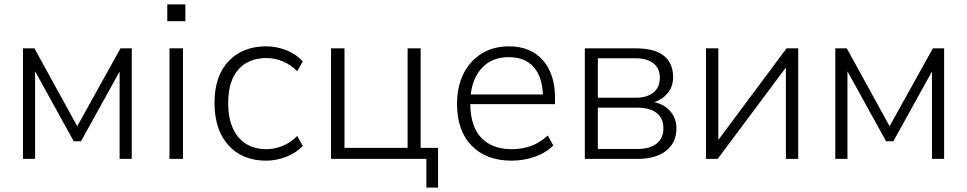

<svg xmlns="http://www.w3.org/2000/svg" viewBox="-20 -720 4382 870"><path d="M84 0V-501H136L330 -148L526 -501H577V0H522V-396L347 -80H314L139 -397V0Z M738 0ZM738 -624V-700H820V-624ZM748 0V-501H809V0Z M952 0ZM1186 8Q1078 8 1015 -62Q952 -132 952 -254Q952 -376 1016 -443Q1080 -510 1186 -510Q1234 -510 1278.5 -492Q1323 -474 1352 -442L1327 -397Q1296 -428 1260 -442.5Q1224 -457 1188 -457Q1106 -457 1060 -405Q1014 -353 1014 -253Q1014 -153 1060 -98.5Q1106 -44 1188 -44Q1222 -44 1258.5 -58Q1295 -72 1327 -104L1352 -59Q1322 -27 1277 -9.5Q1232 8 1186 8Z M1912 130V0H1480V-501H1541V-50H1827V-501H1886V-50H1965V130Z M2051 0ZM2298 8Q2184 8 2117.5 -59.5Q2051 -127 2051 -249Q2051 -328 2080.5 -386.5Q2110 -445 2163 -477.5Q2216 -510 2286 -510Q2385 -510 2440 -447Q2495 -384 2495 -276V-248H2111Q2112 -147 2161 -95.5Q2210 -44 2299 -44Q2344 -44 2384.5 -58Q2425 -72 2462 -106L2487 -61Q2455 -28 2404 -10Q2353 8 2298 8ZM2285 -461Q2211 -461 2166.5 -415Q2122 -369 2113 -292H2440Q2437 -372 2398 -416.5Q2359 -461 2285 -461Z M2630 0V-501H2860Q3030 -501 3030 -369Q3030 -329 3006.5 -299.5Q2983 -270 2945 -257Q2991 -247 3018 -215Q3045 -183 3045 -138Q3045 -74 2998.5 -37Q2952 0 2868 0ZM2689 -277H2859Q2912 -277 2941 -301Q2970 -325 2970 -367Q2970 -410 2941 -433Q2912 -456 2859 -456H2689ZM2689 -45H2868Q2925 -45 2955.5 -69.5Q2986 -94 2986 -139Q2986 -184 2955.5 -208Q2925 -232 2868 -232H2689Z M3179 0V-501H3235V-86L3544 -501H3597V0H3541V-414L3232 0Z M3765 0V-501H3817L4011 -148L4207 -501H4258V0H4203V-396L4028 -80H3995L3820 -397V0Z"/></svg>

Font: Winston Light
Style: Regular
Weight: 300
Designer: Original fonts by Vernon Adams / Changes by Cristiano Sobral
Foundry: Original fonts by Vernon Adams / Changes by Cristiano Sobral
Version: Version 2.503;July 17, 2020;FontCreator 13.0.0.2655 64-bit